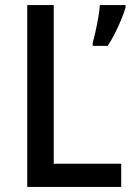

<svg xmlns="http://www.w3.org/2000/svg" viewBox="-20 -734 520 754"><path d="M87 0V-714H191V-91H456V0ZM473 -704Q467 -684 456 -657Q445 -630 431 -602.5Q417 -575 403 -554H344V-566Q349 -583 355 -610Q361 -637 366 -665.5Q371 -694 372 -714H473Z"/></svg>

Font: Noto Sans Sinhala SemiCondensed Medium
Style: Regular
Weight: 500
Width: 4
Designer: Jelle Bosma - Monotype Design Team
Foundry: Monotype Imaging Inc.
Version: Version 2.006; ttfautohint (v1.8.4.7-5d5b)